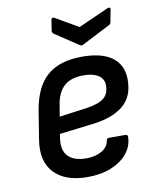

<svg xmlns="http://www.w3.org/2000/svg" viewBox="-80 -750 667 824"><g transform="rotate(-10 253.5 -338.0)"><path d="M236 12Q138 12 90 -39.5Q42 -91 58 -185L78 -309Q95 -408 149 -454.5Q203 -501 301 -501Q388 -501 432.5 -467Q477 -433 477 -370Q477 -296 430 -257.5Q383 -219 299 -209L150 -191L147 -170Q140 -120 165.5 -94Q191 -68 244 -68Q284 -68 311.5 -84Q339 -100 343 -127Q345 -138 354 -138H426Q436 -138 436 -127Q435 -87 409 -55.5Q383 -24 338.5 -6Q294 12 236 12ZM162 -264 286 -281Q337 -289 359 -307.5Q381 -326 381 -362Q381 -390 358 -405.5Q335 -421 293 -421Q237 -421 207.5 -393.5Q178 -366 170 -312ZM445 -687Q451 -689 454.5 -687.5Q458 -686 457 -680L447 -627Q446 -618 438 -614L315 -551Q308 -547 301 -551L199 -619Q191 -624 192 -633L199 -678Q202 -692 213 -686L313 -628Z"/></g></svg>

Font: Sofia Sans Medium
Style: Italic
Weight: 500
Italic angle: -9°
Version: Version 4.101